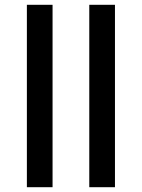

<svg xmlns="http://www.w3.org/2000/svg" viewBox="-20 -780 591 800"><path d="M92 0V-760H199V0ZM352 0V-760H459V0Z"/></svg>

Font: Noto IKEA Arabic
Style: Bold
Weight: 700
Designer: Monotype Design Team
Foundry: Monotype Imaging Inc.
Version: Version 1.200